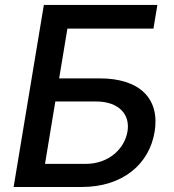

<svg xmlns="http://www.w3.org/2000/svg" viewBox="-20 -747 694 767"><path d="M34.4 0H306.8C468.8 0 576.3 -90.2 597.7 -220.5C619.3 -350.5 540.8 -433.9 378.6 -433.9H216.3L249.3 -632.8H593L608.7 -727.3H155.2ZM159.8 -92.3 201 -341.6H363.3C457.4 -341.6 500.4 -287.6 489.3 -221.9C478.3 -154.5 416.2 -92.3 322.1 -92.3Z"/></svg>

Font: Margiela Sans Medium
Style: Italic
Weight: 500
Italic angle: -9.39999°
Designer: Stefan Endress, Andreas Faust
Version: Version 1.100;FEAKit 1.0